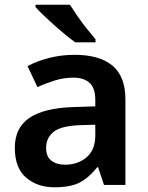

<svg xmlns="http://www.w3.org/2000/svg" viewBox="-20 -786 630 816"><path d="M297 -553Q403 -553 458 -507Q513 -461 513 -364V0H422L397 -75H393Q358 -31 319 -10.5Q280 10 212 10Q139 10 91 -31Q43 -72 43 -158Q43 -243 105 -285Q167 -327 292 -331L385 -334V-361Q385 -412 360.5 -434Q336 -456 292 -456Q251 -456 213 -444Q175 -432 139 -416L97 -505Q138 -527 189.5 -540Q241 -553 297 -553ZM320 -254Q239 -251 207.5 -225.5Q176 -200 176 -157Q176 -120 198.5 -103Q221 -86 256 -86Q311 -86 348 -117.5Q385 -149 385 -210V-256ZM277 -766Q291 -744 310 -716.5Q329 -689 349.5 -663.5Q370 -638 386 -619V-606H300Q282 -619 258 -638.5Q234 -658 209.5 -680Q185 -702 164 -722Q143 -742 131 -756V-766Z"/></svg>

Font: Noto Sans Javanese SemiBold
Style: Regular
Weight: 600
Version: Version 2.004